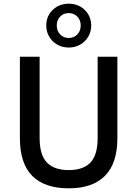

<svg xmlns="http://www.w3.org/2000/svg" viewBox="-20 -1013 746 1042"><path d="M353 9Q222 9 155 -58.5Q88 -126 88 -263V-705H195V-265Q195 -172 234.5 -131Q274 -90 353 -90Q432 -90 471 -131Q510 -172 510 -265V-705H617V-263Q617 -127 550 -59Q483 9 353 9ZM353 -755Q318 -755 290.5 -771Q263 -787 247 -814Q231 -841 231 -875Q231 -909 247 -935.5Q263 -962 290.5 -977.5Q318 -993 353 -993Q388 -993 415.5 -977.5Q443 -962 459 -935Q475 -908 475 -874Q475 -841 459 -814Q443 -787 415.5 -771Q388 -755 353 -755ZM353 -807Q381 -807 399.5 -826Q418 -845 418 -875Q418 -904 399.5 -923Q381 -942 353 -942Q325 -942 306.5 -923Q288 -904 288 -875Q288 -845 306.5 -826Q325 -807 353 -807Z"/></svg>

Font: Nunito Sans 7pt SemiCondensed SemiBold
Style: Regular
Weight: 600
Width: 4
Designer: Vernon Adams
Foundry: Vernon Adams
Version: Version 3.101;gftools[0.9.27]